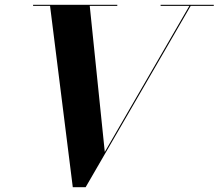

<svg xmlns="http://www.w3.org/2000/svg" viewBox="-20 -770 908 798"><path d="M415.5 -138.5 767 -745.5H647.5V-750H868.5V-745.5H772.5L336 8H282.5L188 -745.5H117.5V-750H467.5V-745.5H353Z"/></svg>

Font: Bodoni* 36pt
Style: Bold Italic
Weight: 700
Italic angle: -13°
Version: Version 2.3